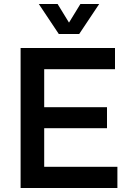

<svg xmlns="http://www.w3.org/2000/svg" viewBox="-20 -940 663 960"><path d="M174 -920H268L325 -827L382 -920H476L376 -770H274ZM83 -700H555V-594H201V-404H515V-299H201V-106H567V0H83Z"/></svg>

Font: Steamflix Grotesk
Style: Regular
Weight: 400
Designer: Julieta Ulanovsky
Foundry: Julieta Ulanovsky
Version: Version 4.000;PS 004.000;hotconv 1.0.88;makeotf.lib2.5.64775